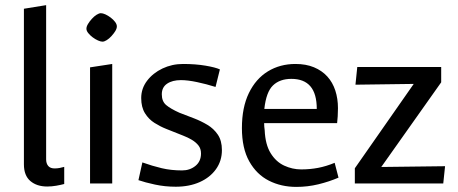

<svg xmlns="http://www.w3.org/2000/svg" viewBox="-20 -709 1770 742"><path d="M162.5 11.8Q122.2 11.8 97.3 -9.4Q72.4 -30.7 72.4 -73.9V-675.2L158.3 -689.1V-93.2Q158.3 -77.1 166.4 -67.6Q174.6 -58.1 190.8 -58.1Q201.3 -58.1 210.6 -59.9Q219.9 -61.6 228.2 -64.1V2.1Q215.1 5.6 197.5 8.7Q179.9 11.8 162.5 11.8Z M328 0V-448.7L413.7 -461.8V0ZM375.9 -548Q369.3 -548 358.7 -552.6Q348.1 -557.3 338 -564.9Q327.9 -572.5 321 -581.2Q314 -589.9 314 -598Q314 -606.3 320.1 -616.4Q326.1 -626.5 335.1 -636.3Q344 -646.2 353.5 -652.1Q363 -658 369.8 -658Q377.1 -658 387.4 -653.4Q397.6 -648.7 407.7 -641.1Q417.8 -633.5 424.7 -624.4Q431.6 -615.4 431.6 -607Q431.6 -598.7 425.5 -588.7Q419.3 -578.8 410.6 -569.3Q401.9 -559.8 392.5 -553.9Q383.2 -548 375.9 -548Z M659.3 12.6Q617.5 12.6 578.9 4.3Q540.3 -4 515 -12.8L530.2 -81.3Q568.9 -67.5 604.9 -59Q640.8 -50.4 683.8 -50.4Q713.6 -50.4 735.2 -67.8Q756.8 -85.2 756.8 -115.9Q756.8 -134.5 746.8 -147Q736.7 -159.6 721.2 -168.8Q705.6 -178 688.2 -184.7L622.3 -210.9Q599.2 -220.1 577.1 -234Q554.9 -247.9 540.3 -271.3Q525.7 -294.7 525.7 -330Q525.7 -367.1 548.4 -396.9Q571 -426.7 607.9 -444.3Q644.8 -461.8 687.3 -461.8Q735.4 -461.8 773.9 -455.3Q812.4 -448.8 829.8 -440.8L813 -373Q777 -384.3 741.2 -391.8Q705.4 -399.4 679.3 -399.4Q646.2 -399.4 625.8 -385.6Q605.3 -371.8 605.3 -344.5Q605.3 -317.2 622.2 -303Q639.1 -288.7 673.4 -273.3L730.7 -251.3Q757 -241.1 781.4 -226.6Q805.7 -212.2 821.7 -188.8Q837.6 -165.4 837.6 -128.9Q837.6 -87.3 814.6 -55.1Q791.6 -23 751.5 -5.2Q711.4 12.6 659.3 12.6Z M1125.1 13.3Q1066.6 13.3 1019.1 -10.8Q971.5 -34.9 943.2 -85.5Q914.9 -136.1 914.9 -214Q914.9 -293.7 941.7 -349.1Q968.5 -404.5 1015.3 -433.2Q1062.1 -461.8 1121.8 -461.8Q1162.6 -461.8 1193.3 -449Q1224 -436.2 1244.8 -413.5Q1265.5 -390.7 1275.8 -359.3Q1286.1 -327.8 1286.1 -290.8Q1286.1 -275.8 1285.1 -259.3Q1284.1 -242.7 1282.8 -233.2H1000.8Q1000.6 -226.2 1001.3 -219.6Q1001.9 -212.9 1002.9 -205.7Q1005.3 -150.4 1025.9 -117.1Q1046.5 -83.7 1078.2 -69Q1109.9 -54.3 1143.9 -54.3Q1177.9 -54.3 1209.4 -60.3Q1240.8 -66.3 1273.3 -79.8L1288.2 -22.5Q1252.2 -7 1210.5 3.2Q1168.9 13.3 1125.1 13.3ZM1001.5 -288H1204.2Q1204.2 -346.7 1179.5 -375.5Q1154.9 -404.2 1106 -404.2Q1061.3 -404.2 1035 -378.9Q1008.7 -353.7 1001.5 -288Z M1351.3 0V-58.7L1578.9 -384.7L1353.7 -381.7L1360.7 -450H1685V-390.9L1453.5 -63.7L1700 -66.7L1693 0Z"/></svg>

Font: Ancizar Sans Thin
Style: Regular
Weight: 100
Designer: Cesar Puertas, Viviana Monsalve, Julian Moncada, Julian Prieto, Jose Castro, Mariel Hernandez, Felipe Aragon, Sara Alarc
Version: Version 8.100